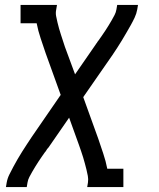

<svg xmlns="http://www.w3.org/2000/svg" viewBox="-20 -550 640 775"><path d="M4 205 7 187Q10 170 18 154Q26 138 34 123Q42 108 51 92.5Q60 77 69.5 62Q79 47 88.5 32.5Q98 18 108 3L225 -167L164 -336Q154 -366 144 -395.5Q134 -425 128 -456H63V-530H210L207 -512Q204 -498 206.5 -485Q209 -472 212 -459.5Q215 -447 218.5 -434.5Q222 -422 226 -410Q230 -398 234 -385.5Q238 -373 242 -361L283 -250L366 -370Q367 -372 368.5 -374Q370 -376 372 -378Q372 -378 372 -378Q372 -378 372 -378V-379Q373 -381 374.5 -382.5Q376 -384 378 -387Q378 -387 378 -387Q378 -387 378 -387Q385 -397 392 -407Q399 -417 405.5 -427Q412 -437 418.5 -447.5Q425 -458 431 -468.5Q437 -479 442.5 -489.5Q448 -500 450 -512L453 -530H537L534 -512Q531 -495 523.5 -479Q516 -463 507.5 -448Q499 -433 490 -417.5Q481 -402 472 -387Q463 -372 453.5 -357.5Q444 -343 434 -328L316 -158L377 11Q387 41 397 70.5Q407 100 413 131H478V205H332L335 187Q337 173 334.5 160Q332 147 329 134.5Q326 122 322.5 109.5Q319 97 315.5 85Q312 73 307.5 60.5Q303 48 299 36L259 -75L176 45Q174 47 172.5 49Q171 51 169 53Q169 53 169 53Q169 53 169 53V54Q168 56 166.5 57.5Q165 59 164 62Q164 62 163.5 62Q163 62 163 62Q156 72 149 82Q142 92 135.5 102Q129 112 122.5 122.5Q116 133 110 143.5Q104 154 98.5 164.5Q93 175 91 187L88 205Z"/></svg>

Font: Iosevka Curly Slab ExObl
Style: Regular
Weight: 400
Width: 7
Italic angle: -9°
Monospace: yes
Designer: Belleve Invis
Foundry: Belleve Invis
Version: Version 11.1.0; ttfautohint (v1.8.3)